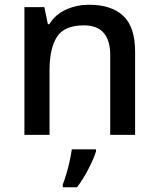

<svg xmlns="http://www.w3.org/2000/svg" viewBox="-20 -569 670 810"><path d="M356 -549Q450 -549 500 -502Q550 -455 550 -351V0H445V-336Q445 -462 334 -462Q251 -462 220 -413Q189 -364 189 -272V0H83V-539H167L182 -467H188Q214 -509 259.5 -529Q305 -549 356 -549ZM385 70Q376 99 353.5 143Q331 187 305 221H245V209Q252 191 260 164.5Q268 138 274 110Q280 82 283 61H385Z"/></svg>

Font: Noto Sans Gurmukhi Medium
Style: Regular
Weight: 500
Designer: Jelle Bosma - Monotype Design Team
Foundry: Monotype Imaging Inc.
Version: Version 2.004; ttfautohint (v1.8.4.7-5d5b)